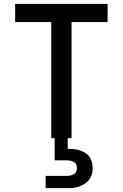

<svg xmlns="http://www.w3.org/2000/svg" viewBox="-20 -720 640 1001"><path d="M247 0V-605H59V-700H541V-605H353V0ZM218 261V197H327Q352 197 366.5 187Q381 177 381 156Q381 135 366.5 125.5Q352 116 327 116H265V-7H333V56H338Q394 56 428.5 80Q463 104 463 157Q463 208 426.5 234.5Q390 261 337 261Z"/></svg>

Font: DM Mono Medium
Style: Regular
Weight: 500
Designer: Colophon Foundry
Foundry: Colophon Foundry
Version: Version 1.000; ttfautohint (v1.8.2.53-6de2)